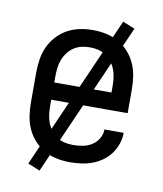

<svg xmlns="http://www.w3.org/2000/svg" viewBox="-75 -644 651 767"><g transform="rotate(10 250.0 -260.0)"><path d="M250 8Q223 8 196.5 2.5Q170 -3 146.5 -16Q123 -29 104.5 -49.5Q86 -70 75 -94.5Q64 -119 60 -146Q56 -173 56 -200V-320Q56 -347 60 -374Q64 -401 75 -425.5Q86 -450 104.5 -470.5Q123 -491 146.5 -504Q170 -517 196.5 -522.5Q223 -528 250 -528Q277 -528 303.5 -522.5Q330 -517 353.5 -504Q377 -491 395.5 -470.5Q414 -450 425 -425.5Q436 -401 440 -374Q444 -347 444 -320V-225H134V-200Q134 -183 136 -166Q138 -149 144 -133Q150 -117 160.5 -103Q171 -89 185 -79.5Q199 -70 216 -66Q233 -62 250 -62Q270 -62 289.5 -65.5Q309 -69 326 -79.5Q343 -90 353.5 -107.5Q364 -125 364 -145H442Q442 -122 434.5 -100Q427 -78 413.5 -59.5Q400 -41 381 -27.5Q362 -14 340.5 -6Q319 2 296 5Q273 8 250 8ZM366 -295V-320Q366 -337 364 -354Q362 -371 356 -387Q350 -403 339.5 -417Q329 -431 315 -440.5Q301 -450 284 -454Q267 -458 250 -458Q233 -458 216 -454Q199 -450 185 -440.5Q171 -431 160.5 -417Q150 -403 144 -387Q138 -371 136 -354Q134 -337 134 -320V-295ZM137 62 88 42 363 -582 412 -562Z"/></g></svg>

Font: Moesevka
Style: Regular
Weight: 400
Monospace: yes
Designer: Belleve Invis
Foundry: Belleve Invis
Version: Version 32.5.0; ttfautohint (v1.8.4)